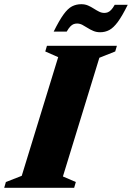

<svg xmlns="http://www.w3.org/2000/svg" viewBox="-54 -894 628 914"><path d="M223 -622 161.5 -649 169.5 -676H502.5L494.5 -649L419 -619L245.5 -54L307 -27.5L299 0H-34L-26 -27.5L49.5 -57ZM554 -871Q527.5 -817.5 506.8 -789.5Q486 -761.5 466.2 -751Q446.5 -740.5 422.5 -740.5Q405 -740.5 390.2 -746.8Q375.5 -753 362.8 -761.2Q350 -769.5 337.8 -775.8Q325.5 -782 313 -782Q304 -782 296.2 -779Q288.5 -776 280.8 -768Q273 -760 263.5 -743.5H201.5Q228 -797 248.5 -825.2Q269 -853.5 289 -863.8Q309 -874 333 -874Q350.5 -874 365 -867.8Q379.5 -861.5 392.2 -853.2Q405 -845 417.2 -838.8Q429.5 -832.5 442.5 -832.5Q451.5 -832.5 459.2 -835.5Q467 -838.5 475 -846.8Q483 -855 492 -871Z"/></svg>

Font: Newsreader 16pt 16pt ExtraBold
Style: Italic
Weight: 800
Italic angle: -17°
Version: Version 1.003